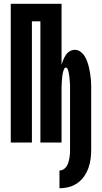

<svg xmlns="http://www.w3.org/2000/svg" viewBox="-20 -755 540 1017"><path d="M295 242V148Q307 148 317 141.5Q327 135 333 125.5Q339 116 342.5 104.5Q346 93 348 81.5Q350 70 350.5 58.5Q351 47 351 36V-268Q351 -273 351 -279Q351 -285 351 -290.5Q351 -296 351 -301.5Q351 -307 350.5 -313Q350 -319 349.5 -324.5Q349 -330 348.5 -335.5Q348 -341 347.5 -347Q347 -353 346 -358.5Q345 -364 344 -369.5Q343 -375 341.5 -380.5Q340 -386 337 -391.5Q334 -397 329 -397Q323 -397 320.5 -391.5Q318 -386 316 -380.5Q314 -375 313 -369.5Q312 -364 311 -358.5Q310 -353 309.5 -347Q309 -341 308.5 -335.5Q308 -330 307.5 -324.5Q307 -319 307 -313Q307 -307 306.5 -301.5Q306 -296 306 -290.5Q306 -285 306 -279Q306 -273 306 -268V0H194V-642H149V0H37V-735H306V-413Q310 -426 315.5 -439Q321 -452 329 -464Q337 -476 349.5 -483.5Q362 -491 377 -491Q393 -491 406.5 -481Q420 -471 428.5 -457Q437 -443 442.5 -427.5Q448 -412 451.5 -396.5Q455 -381 457.5 -365Q460 -349 461.5 -332.5Q463 -316 463 -300Q463 -284 463 -268V36Q463 61 460 86Q457 111 448.5 134.5Q440 158 425.5 179Q411 200 390.5 214.5Q370 229 345.5 235.5Q321 242 295 242Z"/></svg>

Font: Iosevka Term Curly Heavy
Style: Regular
Weight: 900
Designer: Belleve Invis
Foundry: Belleve Invis
Version: Version 32.3.0